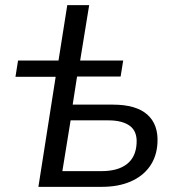

<svg xmlns="http://www.w3.org/2000/svg" viewBox="-20 -725 691 745"><path d="M129 0 196 -427H40L50 -490H207L241 -705H326L291 -490H458L448 -428H279L262 -319H418Q508 -319 551.5 -280.5Q595 -242 591 -170Q588 -117 561 -79Q534 -41 486.5 -20.5Q439 0 375 0ZM222 -61H374Q437 -61 472 -88Q507 -115 510 -168Q513 -215 484 -236.5Q455 -258 400 -258H254Z"/></svg>

Font: Nunito Sans 10pt
Style: Italic
Weight: 400
Italic angle: -9°
Designer: Vernon Adams
Foundry: Vernon Adams
Version: Version 3.101;gftools[0.9.27]